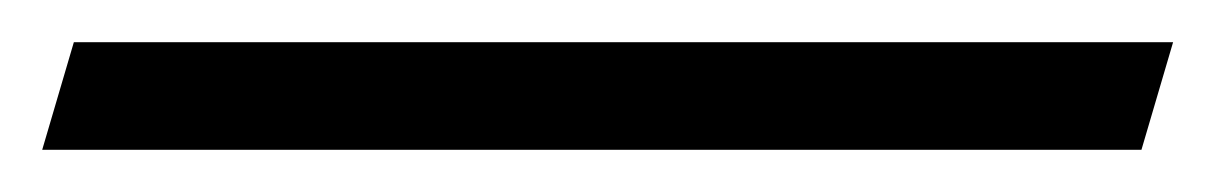

<svg xmlns="http://www.w3.org/2000/svg" viewBox="-50 98 576 91"><path d="M-30 169 -15 118H506L491 169Z"/></svg>

Font: Tapestry
Style: Regular
Weight: 400
Designer: Robert E. Leuschke
Foundry: Robert E. Leuschke
Version: Version 1.010; ttfautohint (v1.8.4.7-5d5b)